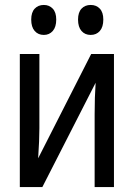

<svg xmlns="http://www.w3.org/2000/svg" viewBox="-20 -755 540 775"><path d="M60 -537H139V-237Q139 -191 134 -116L348 -537H440V0H362V-293Q362 -364 366 -421L151 0H60ZM106 -676Q106 -705 120 -720Q134 -735 157 -735Q179 -735 193 -720Q207 -705 207 -676Q207 -646 193 -630Q179 -614 157 -614Q134 -614 120 -630Q106 -646 106 -676ZM295 -676Q295 -705 309 -720Q323 -735 346 -735Q369 -735 383 -720Q397 -705 397 -676Q397 -646 383 -630Q369 -614 346 -614Q323 -614 309 -630Q295 -646 295 -676Z"/></svg>

Font: Noto Sans Mono UI Cond
Style: Regular
Weight: 400
Width: 3
Monospace: yes
Designer: Monotype Design team
Foundry: Monotype Imaging Inc.
Version: Version 1.000